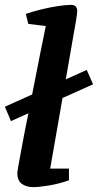

<svg xmlns="http://www.w3.org/2000/svg" viewBox="-27 -758 402 788"><path d="M18 -261 -7 -320 329 -471 355 -412ZM110 10Q81 10 62.5 -3.5Q44 -17 44 -49Q44 -53 48 -75Q52 -97 58.5 -133Q65 -169 74 -215.5Q83 -262 94 -315.5Q105 -369 116 -426.5Q127 -484 138.5 -541Q150 -598 161 -651L89 -660L79 -701Q108 -711 143 -719.5Q178 -728 210.5 -733Q243 -738 265 -738Q278 -738 284 -731Q290 -724 290 -713Q290 -710 289 -701.5Q288 -693 286 -679L179 -66H256V-18Q213 -3 172.5 3.5Q132 10 110 10Z"/></svg>

Font: Manuale
Style: Italic
Weight: 400
Italic angle: -11°
Designer: Eduardo Tunni / Pablo Cosgaya
Foundry: Eduardo Tunni / Pablo Cosgaya
Version: Version 1.002